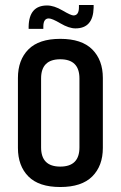

<svg xmlns="http://www.w3.org/2000/svg" viewBox="-20 -741 484 771"><path d="M297 -721H356V-710Q354 -627 283 -627Q257 -627 223 -647Q189 -667 176 -667Q154 -667 154 -634V-625H95V-635Q97 -719 169 -719Q197 -719 231 -699Q265 -679 275 -679Q297 -679 297 -712ZM299 -426Q299 -503 222 -503Q145 -503 145 -426V-149Q145 -72 222 -72Q299 -72 299 -149ZM52 -428Q52 -500 94 -542.5Q136 -585 222 -585Q308 -585 350.5 -542.5Q393 -500 393 -428V-147Q393 -75 350.5 -32.5Q308 10 222 10Q136 10 94 -32.5Q52 -75 52 -147Z"/></svg>

Font: Khand Medium
Style: Regular
Weight: 500
Designer: Devanagari: Sanchit Sawaria, Jyotish Sonowal; Latin: Satya Rajpurohit
Foundry: Indian Type Foundry
Version: Version 1.100;PS 1.0;hotconv 1.0.78;makeotf.lib2.5.61930; tt